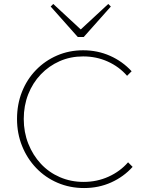

<svg xmlns="http://www.w3.org/2000/svg" viewBox="-20 -940 743 970"><path d="M405 10Q333 10 271 -16.5Q209 -43 163 -91Q117 -139 91.5 -202.5Q66 -266 66 -339Q66 -413 91 -476Q116 -539 161.5 -586Q207 -633 268 -659.5Q329 -686 400 -686Q473 -686 536 -658Q599 -630 645 -580L622 -557Q582 -603 524.5 -629Q467 -655 400 -655Q336 -655 281.5 -631Q227 -607 186 -564Q145 -521 122.5 -463.5Q100 -406 100 -339Q100 -272 123 -214Q146 -156 186.5 -112.5Q227 -69 282.5 -45Q338 -21 402 -21Q470 -21 528.5 -47.5Q587 -74 627 -120L650 -97Q605 -47 542 -18.5Q479 10 405 10ZM527 -920 540 -907 403 -753H373L236 -907L249 -920L398 -782H378Z"/></svg>

Font: Outfit Thin
Style: Regular
Weight: 100
Designer: Rodrigo Fuenzalida
Foundry: fragTYPE
Version: Version 1.100;gftools[0.9.27]